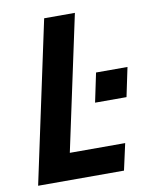

<svg xmlns="http://www.w3.org/2000/svg" viewBox="-79 -747 633 806"><g transform="rotate(-10 237.0 -344.0)"><path d="M314 -302 340 -426H474L448 -302ZM18 0 165 -688H296L173 -113H409L384 0Z"/></g></svg>

Font: Saira SemiCondensed SemiBold
Style: Italic
Weight: 600
Width: 4
Italic angle: -12°
Designer: Hector Gatti with collaboration of the Omnibus-Type team
Foundry: Omnibus-Type
Version: Version 1.101